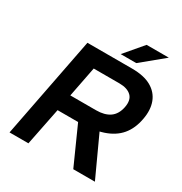

<svg xmlns="http://www.w3.org/2000/svg" viewBox="-198 -1010 1090 1153"><g transform="rotate(30 347.5 -433.5)"><path d="M34 0 170 -700H479Q562 -700 612.5 -671.5Q663 -643 682.5 -591.5Q702 -540 689 -472Q676 -400 636.5 -353Q597 -306 527.5 -283Q458 -260 354 -260H217L165 0ZM239 -375H417Q476 -375 511.5 -399.5Q547 -424 558 -477Q569 -531 541.5 -558Q514 -585 458 -585H280ZM476 0 354 -272 489 -298 626 0ZM377 -741 484 -867H638L485 -741Z"/></g></svg>

Font: REM Medium
Style: Italic
Weight: 500
Italic angle: -11°
Designer: Octavio Pardo
Foundry: Ashler Design
Version: Version 1.005;gftools[0.9.28]